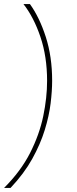

<svg xmlns="http://www.w3.org/2000/svg" viewBox="-21 -750 381 950"><path d="M127 -730Q174 -665 205.5 -567.5Q237 -470 237 -350Q237 -301 229.5 -239Q222 -177 200.5 -107Q179 -37 138.5 36Q98 109 31 180H-1Q82 97 128 6.5Q174 -84 193 -175.5Q212 -267 212 -350Q212 -470 179 -567.5Q146 -665 95 -730Z"/></svg>

Font: MuseoModerno Thin Thin
Style: Italic
Weight: 250
Italic angle: -9°
Version: Version 1.003